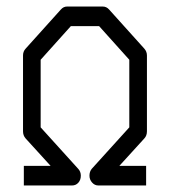

<svg xmlns="http://www.w3.org/2000/svg" viewBox="-20 -620 526 588"><path d="M427.5 -112V-52H281Q270 -52 262 -61Q254 -70 254 -82Q254 -94.5 261 -103L376 -230V-437L283.5 -540H197L104.5 -437V-230L219.5 -103Q227.5 -94.5 227.5 -82Q227.5 -68.5 219.5 -60Q212 -52 200.5 -52H53V-112H135L58.5 -196Q50.5 -205 50.5 -218V-450Q50.5 -462.5 58.5 -471L166.5 -591Q174.5 -600 185.5 -600H294.5Q306 -600 314 -591L422 -471Q430 -462 430 -450V-218Q430 -204.5 422 -196L345.5 -112Z"/></svg>

Font: 3270 Nerd Font Mono SemCond
Style: Regular
Weight: 400
Monospace: yes
Version: Version 3.0.1;Nerd Fonts 3.1.1